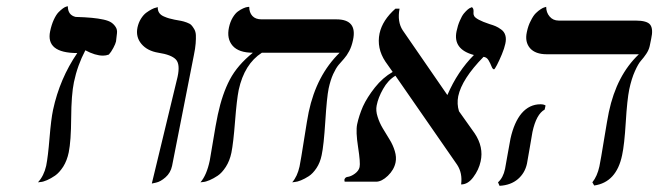

<svg xmlns="http://www.w3.org/2000/svg" viewBox="-20 -582 2109 615"><path d="M127.9 -50.8Q133.8 -80.1 138.7 -140.6Q143.6 -200.2 149.9 -230Q171.4 -330.1 227.5 -412.1Q176.8 -412.1 155 -429.7Q133.3 -447.3 140.6 -481.9Q145 -502.9 152.3 -518.8Q159.7 -534.7 167.2 -542.5Q174.8 -550.3 181.6 -555.2Q188.5 -560.1 192.9 -561L197.3 -562Q197.3 -533.7 222.2 -527.8Q253.4 -526.9 274.2 -524.9Q294.9 -522.9 311.5 -519.3Q328.1 -515.6 336.4 -510Q344.7 -504.4 350.3 -495.8Q356 -487.3 354.7 -475.8Q353.5 -464.4 351.6 -449.2Q350.1 -441.9 343 -428.5Q335.9 -415 328.6 -407.2Q319.3 -403.8 310.1 -403.8Q285.2 -403.8 253.4 -420.9Q228 -372.6 216.8 -318.8Q208.5 -278.8 208 -204.1Q207.5 -129.9 200.2 -94.2Q194.8 -67.9 182.6 -48.3Q169.9 -28.8 156.5 -19.5Q143.1 -10.3 130.6 -4.9Q118.2 0.5 109.9 1L101.6 2Q120.6 -18.6 127.9 -50.8Z M466.3 5.9 548.8 -335.9Q557.6 -376.5 543.2 -391.6Q528.8 -406.7 487.3 -413.1Q451.7 -418.9 432.9 -441.4Q414.1 -463.9 420.4 -494.1Q423.8 -509.8 431.6 -522.2Q439.5 -534.7 448.5 -541.3Q457.5 -547.9 465.8 -552.2Q474.1 -556.6 480 -557.6L485.4 -559.1Q484.9 -548.8 489.7 -541.3Q494.6 -533.7 504.9 -529.3Q515.1 -524.9 521.5 -523.2Q527.8 -521.5 539.1 -519Q553.2 -516.6 560.5 -515.1Q567.9 -513.7 578.1 -510Q588.4 -506.3 592.8 -501.7Q597.2 -497.1 602.1 -488.8Q606.9 -480.5 607.4 -469.5Q607.9 -458.5 606.7 -442.6Q605.5 -426.8 601.1 -405.8L531.2 -50.8Q526.4 -28.3 510.3 -14.2Q494.1 0 480 2.9Z M1032.7 -298.8Q1026.9 -270.5 1022 -193.4Q1017.1 -116.2 1010.3 -85Q1005.4 -61 993.7 -43.5Q981.9 -25.9 969 -17.6Q956.1 -9.3 944.1 -4.4Q932.1 0.5 923.8 1L916 2Q932.6 -17.1 939.5 -48.8Q943.8 -69.8 954.1 -136Q964.4 -202.1 968.8 -223.1Q993.7 -340.8 1067.9 -413.1H818.8Q762.7 -377 744.6 -293.9Q738.3 -262.7 732.9 -193.4Q727.5 -124 721.2 -92.8Q715.8 -66.9 703.4 -47.6Q690.9 -28.3 677.5 -19.3Q664.1 -10.3 651.4 -4.9Q638.7 0.5 630.4 1L622.1 2Q642.1 -21 651.9 -67.9Q654.3 -79.6 662.6 -131.1Q670.9 -182.6 677.7 -214.8Q691.9 -281.2 716.3 -327.4Q740.7 -373.5 790 -413.1Q744.6 -413.1 725.1 -435.5Q705.6 -458 713.4 -494.1Q717.3 -512.2 725.3 -525.6Q733.4 -539.1 742.2 -545.4Q751 -551.8 759.3 -555.4Q767.6 -559.1 772.9 -559.6L778.3 -560.1Q778.3 -542 788.3 -531Q798.3 -520 817.9 -520H1057.6Q1125 -520 1110.8 -454.1Q1106.4 -433.1 1098.6 -418.5Q1090.8 -403.8 1082 -394L1064.5 -374Q1055.7 -363.3 1047.1 -344.5Q1038.6 -325.7 1032.7 -298.8Z M1598.6 -441.9Q1595.7 -427.7 1587.4 -407.7Q1579.1 -387.7 1571.8 -373.8Q1564.5 -359.9 1562.5 -359.9Q1558.1 -359.9 1554.4 -369.4Q1550.8 -378.9 1544.9 -388.9Q1539.1 -398.9 1528.8 -399.9Q1459.5 -329.1 1447.8 -273.9Q1442.9 -249 1450.2 -225.6L1500.5 -154.8Q1529.8 -110.8 1519.5 -64.9Q1513.7 -38.1 1496.1 -14.6Q1479 8.8 1457 8.8Q1461.9 -27.3 1444.3 -54.2L1246.6 -339.4Q1222.7 -325.2 1207 -296.9Q1191.4 -269.5 1186.5 -244.1Q1183.1 -227.5 1189.5 -208Q1195.3 -189 1206.1 -170.9L1227.5 -135.7Q1238.8 -117.7 1244.6 -98.1Q1250.5 -78.6 1247.1 -62Q1242.2 -38.1 1222.4 -19Q1202.6 0 1184.6 0H1084Q1083 -4.9 1083 -5.9Q1085 -13.7 1091.8 -15.1Q1104.5 -16.6 1116.9 -25.9Q1129.4 -35.2 1131.8 -46.9Q1134.8 -60.1 1127 -110.6Q1119.1 -161.1 1124 -184.1Q1129.9 -211.9 1142.6 -241.2Q1155.8 -270 1180.9 -301.8Q1206.1 -333.5 1237.8 -351.6L1214.4 -384.8Q1186 -427.7 1195.8 -475.1Q1205.1 -517.6 1246.6 -554.2H1259.8Q1252 -512.2 1270 -484.9L1412.1 -278.8L1413.1 -277.8Q1445.8 -353.5 1498 -405.8Q1430.2 -423.8 1442.4 -481.9Q1446.3 -501 1453.1 -516.1Q1459.5 -531.2 1466.1 -539.1Q1472.7 -546.9 1478.5 -551.8Q1484.4 -556.6 1488.3 -557.6L1491.7 -559.1Q1496.1 -555.2 1496.6 -550Q1497.1 -544.9 1496.6 -540.5Q1496.1 -536.1 1498.8 -530.8Q1501.5 -525.4 1513.7 -518.8Q1525.9 -512.2 1547.9 -504.9Q1559.6 -501.5 1567.6 -498Q1575.7 -494.6 1585.4 -487.5Q1595.2 -480.5 1598.6 -469Q1602.1 -457.5 1598.6 -441.9Z M1685.5 -159.2Q1683.6 -149.4 1676.8 -108.4Q1669.9 -67.4 1668 -58.1Q1661.6 -27.8 1638.9 -8.3Q1616.2 11.2 1580.1 13.2L1575.2 2Q1591.8 -12.7 1597.7 -41Q1599.6 -50.8 1606.4 -89.8Q1613.3 -128.9 1615.2 -138.2Q1627 -190.9 1650.9 -219.2Q1675.8 -248 1711.4 -248Q1721.7 -248 1727.5 -244.1L1724.6 -231Q1697.8 -216.3 1685.5 -159.2ZM1995.6 -295.9Q1988.8 -262.7 1984.4 -190.4Q1980 -118.2 1972.7 -85Q1954.6 2 1883.3 12.2L1877.4 2Q1893.1 -17.6 1899.9 -48.8Q1904.3 -69.8 1915 -136Q1925.8 -202.1 1930.2 -223.1Q1955.1 -340.8 2026.4 -408.2H1731.4Q1694.8 -408.2 1677.7 -427.7Q1660.6 -447.8 1667.5 -479Q1671.9 -500.5 1680.2 -515.6Q1688 -531.7 1696.3 -539.8Q1704.6 -547.9 1712.2 -552.7Q1719.7 -557.6 1724.6 -558.6L1729.5 -560.1Q1729.5 -542 1740.5 -529.1Q1751.5 -516.1 1769.5 -516.1H2015.6Q2053.2 -516.1 2063 -502.4Q2072.8 -488.8 2065.9 -458L2061 -434.1Q2058.1 -421.4 2050 -409.4Q2042 -397.5 2033.2 -387.7Q2024.4 -377.9 2013.7 -354Q2002.9 -330.1 1995.6 -295.9Z"/></svg>

Font: Linux Biolinum G
Style: Italic
Weight: 400
Italic angle: -12°
Designer: Philipp H. Poll
Foundry: Philipp H. Poll
Version: Version 0.5.1